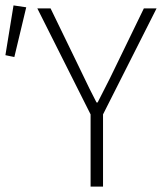

<svg xmlns="http://www.w3.org/2000/svg" viewBox="-43 -690 602 710"><path d="M292 0V-267L95 -659H144L244 -453Q297 -342 314 -311H318Q373 -418 389 -453L489 -659H536L338 -267V0ZM-23 -486 7 -670 54 -663 10 -479Z"/></svg>

Font: Toshiba Sans Light
Style: Regular
Weight: 300
Designer: Paul D. Hunt
Foundry: Toshiba Corporation
Version: Version 2.020;PS 2.0;hotconv 1.0.86;makeotf.lib2.5.63406